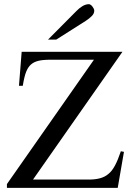

<svg xmlns="http://www.w3.org/2000/svg" viewBox="-20 -914 651 934"><path d="M552.7 0H13.7V-18.6L437 -623.5H226.1Q188 -623.5 166 -617.9Q144 -612.3 129.9 -599.6Q123.5 -593.8 118.2 -585.9Q112.8 -578.1 107.9 -566.4Q103 -554.7 98.9 -537.8Q94.7 -521 90.8 -496.6H72.3L85.4 -662.1H575.7L140.6 -40.5H412.1Q443.4 -40.5 466.8 -46.9Q490.2 -53.2 506.8 -67.4Q524.4 -81.1 539.1 -108.4Q553.7 -135.7 567.9 -178.2L583 -175.3ZM438.5 -861.8Q438.5 -847.7 426 -835.4Q413.6 -823.2 397.9 -813L253.4 -721.2H213.4L352.1 -860.8Q364.7 -874 380.6 -883.8Q396.5 -893.6 412.6 -893.6Q416.5 -893.6 420.9 -890.6Q425.3 -887.7 429.2 -882.8Q433.1 -877.9 435.8 -872.3Q438.5 -866.7 438.5 -861.8Z"/></svg>

Font: Doulos SIL APac
Style: Regular
Weight: 400
Designer: Walt Agee, Victor Gaultney, Peter Martin, Debbi Hosken, Becca Hirsbrunner
Foundry: SIL International
Version: Version 5.000